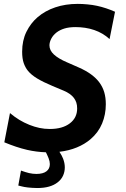

<svg xmlns="http://www.w3.org/2000/svg" viewBox="-20 -762 642 978"><path d="M268.1 -596.7Q250 -582.5 241 -564.7Q231.9 -546.9 231.9 -530.8Q231.9 -505.4 254.6 -484.4Q277.3 -463.4 321.8 -444.3L325.2 -442.9L381.8 -418Q418.5 -401.9 444.3 -382.8Q470.2 -363.8 486.3 -341.8Q502.9 -319.3 511 -292.2Q519 -265.1 519 -231Q519 -178.7 500 -132.8Q481 -86.9 440.9 -52.7Q411.1 -27.3 371.3 -11Q331.5 5.4 282.7 11.2Q288.6 20 293.2 28.6Q297.9 37.1 301.3 45.9Q310.1 68.8 310.1 90.3Q310.1 113.3 301 133.1Q292 152.8 273.4 167Q255.4 181.2 229.5 188.5Q203.6 195.8 169.9 195.8Q157.2 195.8 144 194.8Q130.9 193.8 121.6 192.9Q101.1 190.4 91.1 187.5Q81.1 184.6 73.2 183.1L86.9 106.9Q97.7 110.8 107.9 114Q118.2 117.2 127.9 119.6Q147.5 124 165.5 124Q182.1 124 195.1 120.6Q208 117.2 216.3 110.8Q233.9 97.7 233.9 73.7Q233.9 60.1 227.5 43.9Q225.1 38.6 221.9 30.8Q218.8 22.9 213.9 13.7Q166 12.2 118.7 1.5Q89.4 -5.4 61 -14.9Q32.7 -24.4 2 -37.1L30.8 -186Q54.7 -166 78.4 -151.6Q102.1 -137.2 129.9 -126Q155.8 -115.7 180.9 -110.4Q206.1 -105 233.9 -105Q298.3 -105 335.9 -133.8Q373 -162.1 373 -209.5Q373 -226.6 368.7 -239.7Q364.3 -252.9 356 -263.7Q338.9 -285.6 305.2 -299.8L247.1 -324.2Q199.2 -344.2 169.4 -362.3Q139.6 -380.4 123 -400.4Q108.9 -417.5 100.8 -440.7Q92.8 -463.9 92.8 -498.5Q92.8 -555.7 114.5 -599.9Q136.2 -644 171.4 -674.3Q209.5 -707 261.5 -724.6Q313.5 -742.2 376 -742.2Q399.4 -742.2 425.3 -739.7Q451.2 -737.3 474.1 -732.4Q497.1 -727.5 520.5 -719.7Q543.9 -711.9 565.9 -702.1L538.1 -563Q504.4 -593.8 460.4 -608.9Q438 -616.7 413.3 -620.4Q388.7 -624 365.2 -624Q331.5 -624 308.1 -616.7Q284.7 -609.4 268.1 -596.7Z"/></svg>

Font: Hack
Style: Bold Italic
Weight: 700
Italic angle: -11°
Monospace: yes
Designer: Christopher Simpkins
Foundry: Christopher Simpkins
Version: Version 2.017; ttfautohint (v1.4.1) -l 4 -r 80 -G 350 -x 0 -